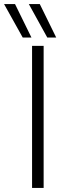

<svg xmlns="http://www.w3.org/2000/svg" viewBox="-101 -926 297 946"><path d="M57 0V-700H114V0ZM132 -741 41 -906H95L176 -741ZM11 -741 -81 -906H-27L54 -741Z"/></svg>

Font: Georama SemiCondensed Light
Style: Regular
Weight: 300
Width: 4
Designer: Jean-Baptiste Levee
Foundry: Production Type
Version: Version 1.000